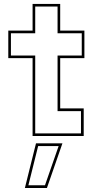

<svg xmlns="http://www.w3.org/2000/svg" viewBox="-20 -697 508 984"><path d="M147 0V-399H22.5V-540H147V-677H288.5V-540H412.5V-399H288.5V-141.5H409V0ZM160.5 -13.5H395V-127.5H275V-412.5H399V-526.5H275V-663.5H160.5V-526.5H36V-412.5H160.5ZM107.5 266.5 164.5 37.5H300L220.5 266.5ZM125.5 252.5H210.5L280.5 51.5H175.5Z"/></svg>

Font: Tourney Thin Thin
Style: Regular
Weight: 250
Version: Version 1.015